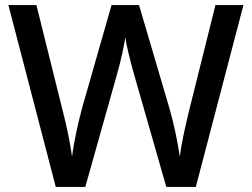

<svg xmlns="http://www.w3.org/2000/svg" viewBox="-20 -734 990 754"><path d="M936 -714H826L721 -293C707 -235 692 -168 686 -119C679 -170 663 -249 645 -310L526 -714H418L303 -312C287 -253 270 -176 263 -119C256 -168 243 -235 228 -292L123 -714H13L199 0H315L438 -437C454 -491 469 -563 472 -587C475 -563 492 -491 507 -440L633 0H749Z"/></svg>

Font: Noto Sans Cherokee Medium
Style: Regular
Weight: 500
Designer: Monotype Design Team
Foundry: Monotype Imaging Inc.
Version: Version 2.001